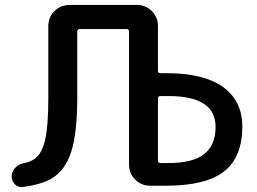

<svg xmlns="http://www.w3.org/2000/svg" viewBox="-20 -774 1040 778"><path d="M620.1 -123Q620.1 -113.3 629.9 -113.3H661.1Q760.7 -113.3 807.1 -149.4Q853.5 -185.5 853.5 -259.8Q853.5 -384.8 663.1 -384.8H629.9Q620.1 -384.8 620.1 -375ZM175.8 -377.9V-668.9Q175.8 -704.1 200.7 -729Q225.6 -753.9 260.7 -753.9H535.2Q570.3 -753.9 595.2 -729Q620.1 -704.1 620.1 -668.9V-487.3Q620.1 -477.5 629.9 -477.5H653.3Q805.7 -477.5 883.8 -421.4Q961.9 -365.2 961.9 -260.7Q961.9 -137.7 888.2 -79.6Q814.5 -21.5 653.3 -21.5H616.2H587.9Q552.7 -21.5 527.8 -46.4Q502.9 -71.3 502.9 -106.4V-646.5Q502.9 -656.2 493.2 -656.2H302.7Q293 -656.2 293 -646.5V-377.9Q293 -235.4 268.6 -159.2Q244.1 -83 189.5 -50.8Q147.5 -26.4 74.2 -16.6Q71.3 -15.6 68.4 -15.6Q53.7 -15.6 41 -26.4Q27.3 -40 27.3 -59.1Q27.3 -78.1 41 -93.3Q54.7 -108.4 74.2 -112.3Q104.5 -118.2 121.1 -130.9Q149.4 -150.4 162.6 -206.1Q175.8 -261.7 175.8 -377.9Z"/></svg>

Font: Gen Jyuu GothicX Medium
Style: Regular
Weight: 500
Designer: Ryoko NISHIZUKA (kana &amp; ideographs); Paul D. Hunt (Latin, Greek &amp; Cyrillic); Wenlong ZHANG (bopomofo); Sandoll C
Version: Version 1.058.20140828